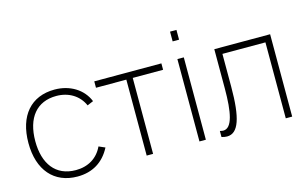

<svg xmlns="http://www.w3.org/2000/svg" viewBox="-90 -961 1946 1216"><g transform="rotate(-15 883.5 -352.5)"><path d="M287 15C385 15 459 -30 504 -117L463 -135C430.5 -65.5 368 -27 287 -27C154 -27 85 -123 85 -270C85 -424 159 -513 287 -513C368.5 -513 434 -472.5 464 -404L504 -421C471 -503.5 387.5 -555 287 -555C132 -555 40 -449 40 -270C40 -92.5 133.5 15 287 15Z M785 0V-498H984V-540H544V-498H743V0Z M1131 -656V-720H1089V-656ZM1131 0V-540H1089V0Z M1231 9C1244 13 1256 15 1267 15C1341.5 15 1373 -78.5 1373 -283V-498H1655V0H1697V-540H1331V-283C1331 -128 1312 -27 1253 -27C1246 -27 1239 -28.5 1231 -31Z"/></g></svg>

Font: Vela Sans ExtLt
Style: Regular
Weight: 200
Designer: Principal design: Mikhail Sharanda - project Manrope.
Design modification: Ravid Balaliev
Foundry: Mikhail Sharanda
Version: Version 1.001